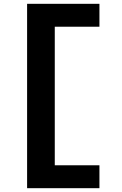

<svg xmlns="http://www.w3.org/2000/svg" viewBox="-20 -843 640 1006"><path d="M122 143V-823H501V-703H267V23H501V143Z"/></svg>

Font: Iosevka Custom Heavy Extended
Style: Regular
Weight: 900
Width: 7
Monospace: yes
Designer: Belleve Invis
Foundry: Belleve Invis
Version: Version 11.2.4; ttfautohint (v1.8.4)